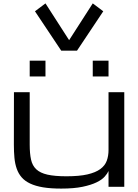

<svg xmlns="http://www.w3.org/2000/svg" viewBox="-20 -1111 822 1142"><path d="M391.1 -872.1 250.5 -1090.8 188 -1043.9 344.2 -809.6H438L594.2 -1043.9L531.7 -1090.8ZM156.7 -562.5V-250Q156.7 -197.8 164.6 -161.9Q172.4 -126 195.8 -104Q219.2 -82 262.2 -72.3Q305.2 -62.5 375.5 -62.5Q451.7 -62.5 500.2 -73.7Q548.8 -85 576.7 -105.5Q604.5 -126 615 -154.8Q625.5 -183.6 625.5 -218.8V-562.5H719.2V0H625.5V-93.8Q618.7 -78.6 602.5 -60.3Q586.4 -42 554.2 -26.4Q522 -10.7 470.9 0Q419.9 10.7 344.2 10.7Q281.2 10.7 236.1 3.2Q190.9 -4.4 159.4 -19.3Q127.9 -34.2 108.9 -56.2Q89.8 -78.1 79.6 -107.2Q69.3 -136.2 65.9 -171.9Q62.5 -207.5 62.5 -250L63 -562.5ZM250.5 -750H156.7V-656.2H250.5ZM625.5 -750H531.7V-656.2H625.5Z"/></svg>

Font: Michroma
Style: Regular
Weight: 400
Version: Version 1.000